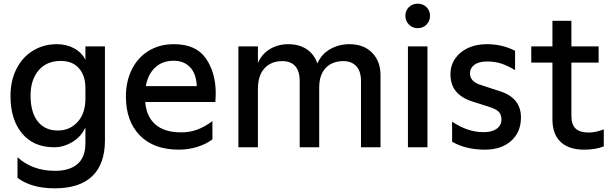

<svg xmlns="http://www.w3.org/2000/svg" viewBox="-20 -800 3306 1043"><path d="M75 166V54Q156 128 279 128Q359 128 401.5 90.5Q444 53 444 -21V-108Q421 -57 373 -28.5Q325 0 275 0Q162 0 99.5 -75.5Q37 -151 37 -278Q37 -362 69.5 -426Q102 -490 159.5 -525Q217 -560 289 -560Q342 -560 383.5 -537Q425 -514 444 -475V-548H550V-37Q550 91 481 157Q412 223 278 223Q150 223 75 166ZM294 -91Q359 -91 401.5 -137.5Q444 -184 444 -263V-322Q444 -389 409 -429Q374 -469 310 -469Q233 -469 189.5 -417.5Q146 -366 146 -281Q146 -190 185 -140.5Q224 -91 294 -91Z M664 -275Q664 -358 696 -422.5Q728 -487 787 -523.5Q846 -560 925 -560Q1045 -560 1098.5 -482.5Q1152 -405 1152 -292Q1152 -276 1150 -246H769Q775 -167 824 -124Q873 -81 964 -81Q1012 -81 1052 -96Q1092 -111 1134 -142V-43Q1100 -17 1051.5 -2Q1003 13 952 13Q815 13 739.5 -64.5Q664 -142 664 -275ZM1049 -332Q1046 -400 1012.5 -435Q979 -470 923 -470Q861 -470 822 -432.5Q783 -395 772 -332Z M1275 -548H1381V-457Q1402 -507 1446.5 -533.5Q1491 -560 1545 -560Q1606 -560 1647 -532Q1688 -504 1704 -455Q1726 -506 1773.5 -533Q1821 -560 1878 -560Q1956 -560 2001.5 -513.5Q2047 -467 2047 -392V0H1941V-360Q1941 -413 1915.5 -440.5Q1890 -468 1846 -468Q1784 -468 1749 -430.5Q1714 -393 1714 -324V0H1608V-360Q1608 -414 1583.5 -441Q1559 -468 1513 -468Q1453 -468 1417 -429Q1381 -390 1381 -316V0H1275Z M2196 -548H2302V0H2196ZM2182 -714Q2182 -742 2201 -761Q2220 -780 2249 -780Q2278 -780 2297 -761Q2316 -742 2316 -714Q2316 -686 2297 -666.5Q2278 -647 2249 -647Q2221 -647 2201.5 -666.5Q2182 -686 2182 -714Z M2436 -30V-139Q2520 -82 2608 -82Q2652 -82 2678 -100.5Q2704 -119 2704 -151Q2704 -179 2688 -194Q2672 -209 2633 -221L2554 -246Q2490 -265 2458.5 -302Q2427 -339 2427 -397Q2427 -444 2452 -481Q2477 -518 2521.5 -539Q2566 -560 2624 -560Q2709 -560 2778 -524V-419Q2737 -444 2702 -455Q2667 -466 2627 -466Q2581 -466 2557 -448Q2533 -430 2533 -402Q2533 -379 2548 -363Q2563 -347 2596 -337L2694 -305Q2810 -269 2810 -162Q2810 -82 2756.5 -34.5Q2703 13 2614 13Q2511 13 2436 -30Z M2981 -151V-460H2866V-548H2981V-687H3084V-548H3232V-460H3084V-171Q3084 -123 3107 -101.5Q3130 -80 3178 -80Q3214 -80 3260 -97V-5Q3217 13 3152 13Q3070 13 3025.5 -29Q2981 -71 2981 -151Z"/></svg>

Font: Application Medium
Style: Regular
Weight: 500
Designer: Wei Huang
Foundry: Wei Huang
Version: Version 0.012